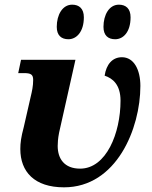

<svg xmlns="http://www.w3.org/2000/svg" viewBox="-20 -792 652 822"><path d="M473 -624C508 -624 539 -655 539 -718C539 -755 519 -772 489 -772C447 -772 423 -728 423 -677C423 -640 443 -624 473 -624ZM273 -624C307 -624 339 -655 339 -718C339 -755 319 -772 289 -772C247 -772 223 -728 223 -677C223 -640 243 -624 273 -624ZM254 10C479 10 581 -242 581 -424C581 -494 553 -547 502 -547C461 -547 435 -516 428 -468C462 -457 496 -430 496 -361C496 -222 435 -70 323 -70C255 -70 227 -113 227 -167C227 -179 228 -199 233 -224L303 -536H70L58 -479H83C112 -479 122 -473 122 -450C122 -423 117 -401 111 -376L82 -249C70 -204 67 -180 67 -154C67 -57 127 10 254 10Z"/></svg>

Font: Noto Serif SemiCondensed Extra
Style: Italic
Weight: 800
Width: 4
Italic angle: -12°
Designer: Monotype Design Team
Foundry: Monotype Imaging Inc.
Version: Version 1.901